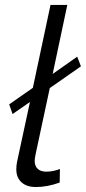

<svg xmlns="http://www.w3.org/2000/svg" viewBox="-20 -750 347 776"><path d="M120.1 -100.1Q120.1 -79.1 132.3 -67.6Q144.5 -56.2 167 -56.2Q193.8 -56.2 222.2 -66.9L221.2 -12.2Q171.4 5.9 125 5.9Q87.9 5.9 66.9 -13.2Q45.9 -32.2 45.9 -65.9Q45.9 -80.6 48.8 -95.2L101.1 -337.9L30.8 -289.1L17.1 -328.1L112.8 -395L184.1 -730H252L192.9 -451.2L292 -521L307.1 -481.9L181.2 -394L125 -131.8Q120.1 -108.4 120.1 -100.1Z"/></svg>

Font: Rawline
Style: Italic
Weight: 400
Italic angle: -12°
Designer: Matt McInerney, Pablo Impallari, Rodrigo Fuenzalida
Foundry: Matt McInerney, Pablo Impallari, Rodrigo Fuenzalida
Version: Version 4.020;PS 004.020;hotconv 1.0.88;makeotf.lib2.5.64775